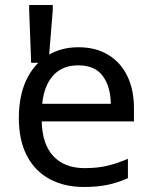

<svg xmlns="http://www.w3.org/2000/svg" viewBox="-20 -734 604 764"><path d="M292 -546Q361 -546 410.5 -516Q460 -486 486.5 -431.5Q513 -377 513 -304V-251H146Q148 -160 192.5 -112.5Q237 -65 317 -65Q368 -65 407.5 -74.5Q447 -84 489 -102V-25Q448 -7 408 1.5Q368 10 313 10Q237 10 178.5 -21Q120 -52 87.5 -113.5Q55 -175 55 -264Q55 -352 84.5 -415Q114 -478 167.5 -512Q221 -546 292 -546ZM291 -474Q228 -474 191.5 -433.5Q155 -393 148 -321H421Q420 -389 389 -431.5Q358 -474 291 -474ZM104 -484 96 -694V-714H190V-694L173 -484Z"/></svg>

Font: Noto Sans Tifinagh
Style: Regular
Weight: 400
Designer: JamraPatel
Foundry: JamraPatel LLC
Version: Version 2.004; ttfautohint (v1.8.4.7-5d5b)